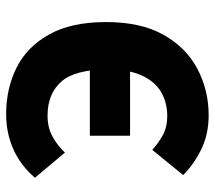

<svg xmlns="http://www.w3.org/2000/svg" viewBox="-58 -646 715 640"><g transform="rotate(90 300.0 -325.5)"><path d="M360 12Q275 12 205.5 -22.5Q136 -57 94.5 -131Q53 -205 53 -321Q53 -437 95.5 -512.5Q138 -588 209 -625.5Q280 -663 364 -663Q428 -663 479 -637.5Q530 -612 563 -578L479 -475Q455 -497 428.5 -511Q402 -525 367 -525Q322 -525 287 -505Q252 -485 231.5 -441Q211 -397 211 -327Q211 -218 251.5 -172Q292 -126 365 -126Q405 -126 435.5 -143Q466 -160 488 -184L572 -84Q531 -36 477 -12Q423 12 360 12ZM145 -267V-401H432V-267Z"/></g></svg>

Font: Source Code Pro ExtraBold
Style: Regular
Weight: 800
Monospace: yes
Designer: Paul D. Hunt, Teo Tuominen
Foundry: Adobe Systems Incorporated
Version: Version 1.018;hotconv 1.0.116;makeotfexe 2.5.65601